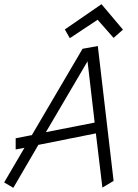

<svg xmlns="http://www.w3.org/2000/svg" viewBox="-20 -901 663 921"><path d="M314.9 -717.8 448.2 -806.2 524.9 -719.2 569.8 -758.8 466.8 -880.9 291 -759.8ZM449.2 -680.2 376 -667 132.8 -252.9 55.2 -237.8V-184.1L97.2 -191.9L0 -25.9L43.9 0L164.1 -206.1L439.9 -261.2L471.2 -1L524.9 -33.2ZM200.2 -267.1 399.9 -606.9 434.1 -313Z"/></svg>

Font: Comic Neue Angular
Style: Italic
Weight: 400
Italic angle: -12°
Designer: Craig Rozynski
Foundry: Craig Rozynski
Version: Version 2.003